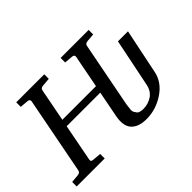

<svg xmlns="http://www.w3.org/2000/svg" viewBox="-136 -960 1260 1260"><g transform="rotate(-45 494.5 -329.5)"><path d="M495 -146 530 -326H218L168 -66Q164 -48 187 -47L245 -42V0H-15V-42L42 -47Q63 -49 67 -66L171 -604Q174 -623 151 -624L95 -629V-671H355V-629L296 -624Q275 -622 272 -604L228 -376H540L584 -604Q587 -623 564 -624L507 -629V-671H767V-629L709 -624Q688 -622 685 -604L597 -150Q594 -125 592 -108.5Q590 -92 597 -80.5Q604 -69 609 -63Q614 -57 624.5 -54Q635 -51 641 -50.5Q647 -50 656 -50Q699 -50 735.5 -74Q772 -98 782 -149L850 -482H943L878 -167Q861 -88 785 -38Q709 12 623 12Q549 12 514 -26Q479 -64 495 -146Z"/></g></svg>

Font: Veleka
Style: Italic
Weight: 400
Italic angle: -12°
Designer: Stefan Peev, Context Ltd, 2016; SIL International, 1997-2014.
Foundry: Stefan Peev, Context Ltd, 2016
Version: Version 1.000